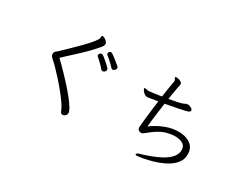

<svg xmlns="http://www.w3.org/2000/svg" viewBox="-100 -1240 2200 1770"><g transform="rotate(30 1000.0 -355.0)"><path d="M635 -669Q571 -593 497 -524Q423 -455 349 -387Q348 -386 348 -385Q348 -381 351 -378Q363 -368 390.5 -340.5Q418 -313 454.5 -275Q491 -237 529 -194.5Q567 -152 600 -110.5Q633 -69 653 -35.5Q673 -2 673 18Q673 33 664 42Q655 51 645 54.5Q635 58 632 58Q622 58 614.5 49.5Q607 41 604 31Q594 3 566.5 -37Q539 -77 502 -122.5Q465 -168 425.5 -212Q386 -256 351 -291.5Q316 -327 293 -346Q286 -352 279.5 -361.5Q273 -371 273 -385Q273 -404 285 -413.5Q297 -423 304 -429Q410 -530 470.5 -591.5Q531 -653 556.5 -687Q582 -721 582 -738Q582 -741 581.5 -743Q581 -745 581 -747Q581 -754 587 -756Q588 -757 592 -757Q601 -757 614.5 -750Q628 -743 639 -730.5Q650 -718 650 -703Q650 -693 645 -685Q640 -677 635 -669ZM847 -546Q843 -542 837 -538Q831 -534 824 -534Q815 -534 808 -542Q801 -551 783.5 -568Q766 -585 747 -602Q728 -619 716 -627Q709 -633 709 -642Q709 -651 716 -659Q723 -667 733 -667Q741 -667 759.5 -654Q778 -641 799 -624Q820 -607 835.5 -593.5Q851 -580 851 -580Q856 -573 856 -567Q856 -561 853 -555.5Q850 -550 847 -546ZM773 -485Q764 -476 752 -476Q747 -476 742 -478Q737 -480 732 -486Q723 -498 707 -514Q691 -530 674.5 -545.5Q658 -561 647 -570Q640 -576 640 -585Q640 -595 648.5 -603Q657 -611 667 -611Q674 -611 694.5 -595.5Q715 -580 738.5 -559Q762 -538 777 -521Q782 -516 782 -507Q782 -496 773 -485Z M1642 -569Q1642 -562 1635 -556Q1628 -550 1604.5 -543.5Q1581 -537 1531.5 -527.5Q1482 -518 1397 -502Q1390 -453 1383.5 -404Q1377 -355 1372 -312.5Q1367 -270 1365 -242Q1431 -290 1501 -317Q1571 -344 1641 -344Q1707 -344 1754.5 -316.5Q1802 -289 1813 -236Q1816 -218 1816 -203Q1816 -153 1788.5 -115.5Q1761 -78 1717.5 -51Q1674 -24 1624 -6Q1574 12 1528 22.5Q1482 33 1450.5 37.5Q1419 42 1413 42Q1401 42 1400 36Q1400 35 1399.5 34Q1399 33 1399 32Q1399 23 1426 14Q1474 0 1529 -20Q1584 -40 1634 -67Q1684 -94 1715.5 -130Q1747 -166 1747 -212Q1747 -215 1746.5 -217.5Q1746 -220 1746 -223Q1743 -257 1710.5 -274Q1678 -291 1633 -291Q1626 -291 1618 -290.5Q1610 -290 1602 -289Q1542 -282 1498 -260.5Q1454 -239 1422.5 -214Q1391 -189 1365 -169Q1352 -160 1342 -160Q1335 -160 1319 -167.5Q1303 -175 1303 -200Q1303 -206 1304 -212Q1305 -218 1305 -223Q1307 -248 1311.5 -290.5Q1316 -333 1322.5 -385.5Q1329 -438 1336 -492Q1285 -484 1263.5 -480Q1242 -476 1235.5 -475.5Q1229 -475 1223 -475Q1209 -475 1195 -486Q1181 -497 1172 -510Q1163 -523 1163 -530Q1163 -532 1164.5 -534Q1166 -536 1172 -536Q1177 -536 1182 -534.5Q1187 -533 1191 -532Q1198 -531 1203 -530.5Q1208 -530 1213 -530Q1219 -530 1258 -535.5Q1297 -541 1343 -548Q1351 -603 1358.5 -649.5Q1366 -696 1371 -723V-727Q1371 -736 1368 -742Q1366 -747 1362 -751.5Q1358 -756 1358 -760Q1358 -761 1358.5 -761.5Q1359 -762 1359 -763Q1362 -768 1372 -768Q1376 -768 1391 -765Q1406 -762 1420.5 -753.5Q1435 -745 1435 -728Q1435 -725 1434.5 -722Q1434 -719 1433 -716Q1429 -697 1421 -654.5Q1413 -612 1405 -558Q1458 -567 1502 -577Q1546 -587 1559 -595Q1565 -599 1569.5 -600.5Q1574 -602 1580 -603Q1582 -603 1583.5 -603.5Q1585 -604 1586 -604Q1602 -604 1621.5 -594Q1641 -584 1642 -570Z"/></g></svg>

Font: QiushuiShotai
Style: Regular
Weight: 600
Designer: Fontworks Inc.
Foundry: Fontworks Inc.
Version: Version 1.250